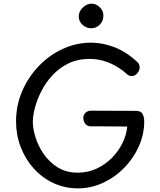

<svg xmlns="http://www.w3.org/2000/svg" viewBox="-20 -1014 878 1053"><path d="M733 -674Q739 -669 742.5 -661Q746 -653 746 -645Q746 -633 740 -622Q734 -611 724.5 -604Q715 -597 703 -597Q687 -597 676.5 -607Q666 -617 657 -624Q612 -658 566 -674.5Q520 -691 473 -691Q406 -691 355 -666Q304 -641 267 -600.5Q230 -560 206.5 -513.5Q183 -467 171.5 -422.5Q160 -378 160 -346Q160 -309 174.5 -261.5Q189 -214 219.5 -169.5Q250 -125 296.5 -96Q343 -67 407 -67Q461 -67 508 -88.5Q555 -110 591.5 -146Q628 -182 650.5 -227Q673 -272 678 -320Q645 -320 612 -320.5Q579 -321 545.5 -321Q512 -321 479 -321Q460 -321 449 -333.5Q438 -346 437 -365Q436 -383 448.5 -395Q461 -407 479 -407Q541 -407 603.5 -406.5Q666 -406 728 -406Q754 -405 762.5 -388Q771 -371 771 -348Q771 -278 742 -212.5Q713 -147 662 -94.5Q611 -42 545.5 -11.5Q480 19 407 19Q335 19 273 -10Q211 -39 165 -90Q119 -141 93.5 -207.5Q68 -274 68 -348Q68 -435 101 -512.5Q134 -590 191.5 -650.5Q249 -711 323.5 -745.5Q398 -780 480 -780Q543 -780 608 -755Q673 -730 733 -674ZM481 -859Q454 -859 433 -877.5Q412 -896 412 -924Q412 -952 434.5 -973Q457 -994 482 -994Q498 -994 512.5 -985.5Q527 -977 537 -962.5Q547 -948 547 -928Q547 -898 527 -878.5Q507 -859 481 -859Z"/></svg>

Font: Playpen Sans Hebrew
Style: Regular
Weight: 400
Designer: Tom Grace, Laura Meseguer, Veronika Burian, José Scaglione
Foundry: TypeTogether
Version: Version 2.000